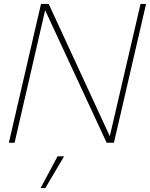

<svg xmlns="http://www.w3.org/2000/svg" viewBox="-20 -724 761 974"><path d="M25 0 188 -704H227L537 -33L693 -704H721L558 0H521L209 -672L54 0ZM305 69 210 230H186L272 69Z"/></svg>

Font: Prodigy Sans ExtraLight
Style: Italic
Weight: 200
Italic angle: -13°
Designer: Wei Huang
Foundry: Wei Huang
Version: Version 1.003; ttfautohint (v1.8.3)